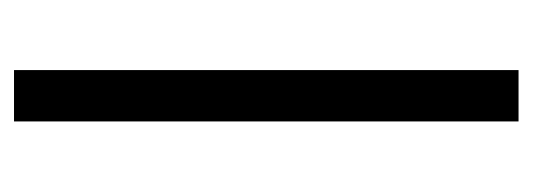

<svg xmlns="http://www.w3.org/2000/svg" viewBox="-263 -497 760 274"><g transform="rotate(90 117.0 -360.0)"><path d="M80 0V-720H153.3V0Z"/></g></svg>

Font: Manrope
Style: Regular
Weight: 400
Designer: Mikhail Sharanda
Foundry: Mikhail Sharanda
Version: Version 4.503